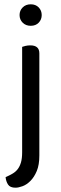

<svg xmlns="http://www.w3.org/2000/svg" viewBox="-20 -678 283 893"><path d="M6 146Q24 138 38.5 129.5Q53 121 62.5 108.5Q72 96 77.5 77.5Q83 59 83 30V-460Q88 -462 98.5 -464.5Q109 -467 121 -467Q163 -467 163 -430V45Q163 89 151 117.5Q139 146 121.5 163.5Q104 181 85 188Q66 195 52 195Q27 195 17.5 180.5Q8 166 6 146ZM71 -608Q71 -629 85.5 -643.5Q100 -658 123 -658Q146 -658 160 -643.5Q174 -629 174 -608Q174 -587 160 -572.5Q146 -558 123 -558Q100 -558 85.5 -572.5Q71 -587 71 -608Z"/></svg>

Font: Baloo Bhai 2
Style: Regular
Weight: 400
Designer: Supriya Tembe, Noopur Datye and Ek Type
Foundry: Ek Type
Version: Version 1.640;PS 1.000;hotconv 16.6.51;makeotf.lib2.5.65220;